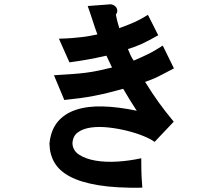

<svg xmlns="http://www.w3.org/2000/svg" viewBox="-20 -761 1040 893"><path d="M737 -549 789 -443Q766 -431 748 -421.5Q730 -412 715 -404.5Q700 -397 685.5 -391.5Q671 -386 655 -380Q673 -351 688 -328.5Q703 -306 718 -285Q733 -264 749.5 -243Q766 -222 788 -195L699 -101Q682 -114 648 -128Q614 -142 572 -152.5Q530 -163 485.5 -168Q441 -173 404 -168Q367 -163 343 -146Q319 -129 317 -95Q318 -61 348 -41.5Q378 -22 424 -14Q470 -6 526.5 -9.5Q583 -13 637 -25Q637 30 638.5 61Q640 92 642 112Q520 114 438 100.5Q356 87 306 60.5Q256 34 233.5 -4.5Q211 -43 210 -93Q216 -155 247.5 -193.5Q279 -232 332.5 -250Q386 -268 458 -266Q530 -264 616 -246Q598 -273 584 -296Q570 -319 553 -348Q514 -337 481 -329Q448 -321 416.5 -315Q385 -309 352 -304.5Q319 -300 279 -296L231 -411Q279 -414 315 -416.5Q351 -419 381.5 -423Q412 -427 440 -433Q468 -439 501 -447Q493 -464 488 -474.5Q483 -485 475 -502Q448 -496 426 -491.5Q404 -487 384 -483.5Q364 -480 344.5 -477Q325 -474 303 -471L254 -581Q290 -582 315.5 -584Q341 -586 361 -588.5Q381 -591 398 -594Q415 -597 433 -601Q428 -614 422 -631.5Q416 -649 410 -668Q404 -687 398 -704Q392 -721 388 -733L494 -741Q500 -741 507.5 -737.5Q515 -734 520 -727.5Q525 -721 525.5 -712Q526 -703 519 -693Q521 -683 523.5 -671Q526 -659 535 -630Q561 -640 578 -646.5Q595 -653 609 -659.5Q623 -666 636.5 -673.5Q650 -681 668 -692L716 -597Q670 -571 638.5 -556.5Q607 -542 575 -533Q580 -521 586.5 -506Q593 -491 602 -479Q625 -489 642.5 -497Q660 -505 675 -512.5Q690 -520 704.5 -529Q719 -538 737 -549Z"/></svg>

Font: D2Coding ligature
Style: Bold
Weight: 700
Monospace: yes
Designer: Yong-Rak Park; Jeong-Hwan Yoon; Sang-Min Lee;
Foundry: NHN Corporation
Version: Version 1.3.2; Build 20180524